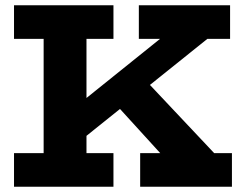

<svg xmlns="http://www.w3.org/2000/svg" viewBox="-20 -706 904 726"><path d="M213 -117V-260L615 -583H794ZM33 0V-127H409V0ZM145 -70V-613H307V-70ZM33 -559V-686H409V-559ZM510 0V-127H857V0ZM615 -95 370 -364 495 -440 820 -95ZM505 -559V-686H850V-559Z"/></svg>

Font: BioRhyme ExtraBold
Style: Regular
Weight: 800
Designer: Aoife Mooney
Foundry: Aoife Mooney Type
Version: Version 1.600;gftools[0.9.33]